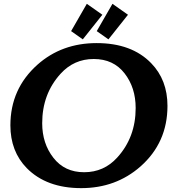

<svg xmlns="http://www.w3.org/2000/svg" viewBox="-20 -972 928 1002"><path d="M566.9 -952.1 647.9 -895 545.9 -766.6 484.9 -809.6ZM433.1 -952.1 514.2 -895 412.1 -766.6 351.1 -809.6ZM403.8 9.8Q222.7 9.8 119.6 -94.7Q34.2 -182.1 34.2 -317.9Q34.2 -508.3 175.3 -634.3Q302.2 -747.1 484.4 -747.1Q667 -747.1 768.6 -642.6Q854 -555.2 854 -419.4Q854 -227.5 712.9 -103Q584.5 9.8 403.8 9.8ZM418.9 -73.2Q522.5 -73.2 591.8 -149.9Q688 -255.4 688 -408.2Q688 -515.1 629.9 -589.4Q571.8 -664.1 469.2 -664.1Q366.2 -664.1 296.4 -587.4Q200.2 -481.9 200.2 -329.1Q200.2 -223.1 258.8 -148.4Q317.4 -73.2 418.9 -73.2Z"/></svg>

Font: Klaudia
Style: Bold
Weight: 700
Designer: Wojciech Kalinowski "wmk69" (wmk69@o2.pl)
Foundry: Wojciech Kalinowski "wmk69" (wmk69@o2.pl)
Version: Version 3.1.0; 2021-05-10